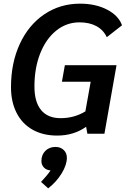

<svg xmlns="http://www.w3.org/2000/svg" viewBox="-20 -730 688 1048"><path d="M334 -374H616L550 0H457L450 -38Q383 10 292 10Q215 10 158 -22Q101 -54 70.5 -114Q40 -174 40 -254Q40 -386 88 -490Q136 -594 222 -652Q308 -710 417 -710Q502 -710 564.5 -677.5Q627 -645 646 -592L563 -527Q544 -567 506 -587.5Q468 -608 414 -608Q343 -608 287 -563Q231 -518 199.5 -438.5Q168 -359 168 -258Q168 -173 204.5 -129Q241 -85 311 -85Q385 -85 446 -122L475 -284H318ZM345 131Q345 170 316.5 216.5Q288 263 243 298L204 263Q240 225 256 200Q234 199 220 184.5Q206 170 206 149Q206 115 227.5 93.5Q249 72 283 72Q310 72 327.5 88.5Q345 105 345 131Z"/></svg>

Font: Sarabun SemiBold
Style: Italic
Weight: 600
Italic angle: -10°
Designer: Suppakit Chalermlarp | Katatrad Co.,Ltd.
Foundry: Cadson Demak Co.,Ltd.
Version: Version 1.000; ttfautohint (v1.6)